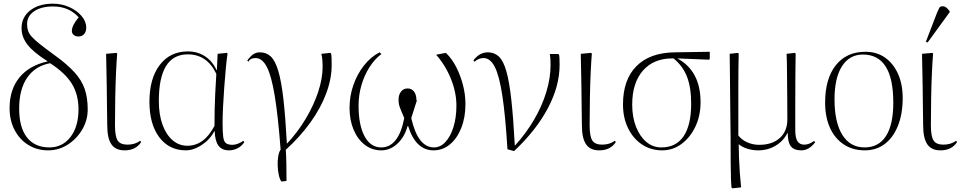

<svg xmlns="http://www.w3.org/2000/svg" viewBox="-20 -802 5214 1042"><path d="M241 14Q181 14 133.5 -15.5Q86 -45 59 -97Q32 -149 32 -215Q32 -316 85.5 -381.5Q139 -447 239 -469Q164 -516 130.5 -558Q97 -600 97 -649Q97 -709 144 -745.5Q191 -782 268 -782Q315 -782 356 -763.5Q397 -745 422.5 -715.5Q448 -686 448 -651Q448 -630 436.5 -617Q425 -604 406 -604Q390 -604 380 -612.5Q370 -621 370 -634Q370 -664 407 -708Q354 -767 268 -767Q204 -767 165.5 -741Q127 -715 127 -671Q127 -652 132 -636Q137 -620 152 -603Q167 -586 196 -563Q225 -540 273 -505Q344 -454 383.5 -410.5Q423 -367 439.5 -319.5Q456 -272 456 -208Q456 -149 426 -98.5Q396 -48 347.5 -17Q299 14 241 14ZM248 -2Q319 -2 362.5 -58.5Q406 -115 406 -209Q406 -289 370 -347.5Q334 -406 252 -459Q171 -444 127.5 -380.5Q84 -317 84 -213Q84 -110 126.5 -56Q169 -2 248 -2Z M656 14Q607 14 584.5 -19Q562 -52 562 -122Q562 -132 561.5 -162Q561 -192 560.5 -233.5Q560 -275 559.5 -320Q559 -365 558 -405.5Q557 -446 556.5 -474.5Q556 -503 556 -510L612 -515L616 -511Q613 -477 610 -415Q607 -353 605.5 -276.5Q604 -200 604 -122Q604 -62 618.5 -39.5Q633 -17 672 -17Q712 -17 741 -38L746 -31Q717 14 656 14Z M989 14Q898 14 844.5 -57Q791 -128 791 -250Q791 -376 847 -449.5Q903 -523 1000 -523Q1052 -523 1092.5 -496.5Q1133 -470 1155 -422H1157L1161 -510L1211 -515L1215 -511Q1210 -480 1205.5 -431Q1201 -382 1197 -327.5Q1193 -273 1190.5 -222.5Q1188 -172 1188 -136Q1188 -84 1191.5 -58.5Q1195 -33 1207 -24.5Q1219 -16 1242 -16Q1255 -16 1271 -22Q1287 -28 1301 -38L1306 -31Q1293 -10 1270.5 2Q1248 14 1222 14Q1185 14 1166 -11Q1147 -36 1145 -90H1143Q1128 -60 1102 -36.5Q1076 -13 1046.5 0.5Q1017 14 989 14ZM997 -11Q1088 -11 1144 -119Q1144 -169 1145 -209Q1146 -249 1148 -293.5Q1150 -338 1154 -401Q1104 -507 999 -507Q842 -507 842 -254Q842 -181 861.5 -126.5Q881 -72 916 -41.5Q951 -11 997 -11Z M1507 183Q1498 171 1493 147.5Q1488 124 1487 97Q1486 70 1490 46Q1494 22 1503 10Q1489 -173 1471 -282Q1453 -391 1428 -439Q1403 -487 1367 -487Q1338 -487 1328 -467L1322 -474Q1341 -499 1356 -508.5Q1371 -518 1391 -518Q1426 -518 1450 -495Q1474 -472 1490.5 -416.5Q1507 -361 1518 -265Q1529 -169 1537 -22Q1596 -85 1639.5 -158Q1683 -231 1707 -304Q1731 -377 1731 -441Q1731 -459 1729.5 -476.5Q1728 -494 1724 -510L1773 -515L1777 -511Q1779 -501 1779.5 -486.5Q1780 -472 1780 -448Q1780 -375 1750.5 -295.5Q1721 -216 1665 -138Q1609 -60 1531 11Q1533 36 1534 84Q1535 132 1535 179Q1533 180 1524 181.5Q1515 183 1507 183Z M2049 14Q1999 14 1960 -16Q1921 -46 1899 -98Q1877 -150 1877 -217Q1877 -281 1898 -341Q1919 -401 1956 -447.5Q1993 -494 2040 -518L2050 -509Q2013 -481 1985 -437Q1957 -393 1941.5 -339.5Q1926 -286 1926 -229Q1926 -123 1958.5 -62.5Q1991 -2 2049 -2Q2143 -2 2174 -161Q2161 -192 2154 -209Q2147 -226 2145 -237Q2143 -248 2143 -261Q2143 -288 2156.5 -305Q2170 -322 2192 -322Q2214 -322 2227 -305Q2240 -288 2240 -259Q2240 -253 2242 -257Q2244 -261 2245.5 -265Q2247 -269 2245 -264Q2243 -259 2235.5 -235.5Q2228 -212 2212 -161Q2248 -2 2335 -2Q2370 -2 2397.5 -31.5Q2425 -61 2441 -112.5Q2457 -164 2457 -229Q2457 -300 2427.5 -373.5Q2398 -447 2347 -505L2399 -515L2404 -511Q2435 -480 2457.5 -435Q2480 -390 2493 -339Q2506 -288 2506 -237Q2506 -165 2483.5 -108Q2461 -51 2422 -18.5Q2383 14 2333 14Q2236 14 2195 -118H2192Q2176 -59 2137 -22.5Q2098 14 2049 14Z M2770 18 2734 8Q2723 -173 2706.5 -281.5Q2690 -390 2665.5 -438.5Q2641 -487 2604 -487Q2578 -487 2555 -467L2549 -474Q2582 -518 2628 -518Q2663 -518 2687.5 -495Q2712 -472 2728 -415.5Q2744 -359 2755 -260.5Q2766 -162 2774 -11Q2835 -78 2878.5 -152.5Q2922 -227 2945 -303Q2968 -379 2968 -449Q2968 -468 2967 -483Q2966 -498 2964 -509H3010L3014 -505Q3017 -495 3017 -450Q3017 -335 2953.5 -215Q2890 -95 2770 18Z M3232 14Q3183 14 3160.5 -19Q3138 -52 3138 -122Q3138 -132 3137.5 -162Q3137 -192 3136.5 -233.5Q3136 -275 3135.5 -320Q3135 -365 3134 -405.5Q3133 -446 3132.5 -474.5Q3132 -503 3132 -510L3188 -515L3192 -511Q3189 -477 3186 -415Q3183 -353 3181.5 -276.5Q3180 -200 3180 -122Q3180 -62 3194.5 -39.5Q3209 -17 3248 -17Q3288 -17 3317 -38L3322 -31Q3293 14 3232 14Z M3574 14Q3512 14 3464 -18Q3416 -50 3388.5 -106.5Q3361 -163 3361 -235Q3361 -369 3433.5 -442.5Q3506 -516 3641 -518L3832 -521V-482L3828 -478L3656 -485Q3782 -417 3782 -247Q3782 -174 3754 -115Q3726 -56 3679 -21Q3632 14 3574 14ZM3569 -2Q3649 -2 3690 -62.5Q3731 -123 3731 -239Q3731 -328 3708 -386.5Q3685 -445 3635 -485H3629Q3527 -485 3469 -418.5Q3411 -352 3411 -234Q3411 -167 3431.5 -114.5Q3452 -62 3487.5 -32Q3523 -2 3569 -2Z M3955 220 3950 216Q3948 197 3947 167Q3946 137 3945.5 82Q3945 27 3945 -66Q3945 -71 3944.5 -103Q3944 -135 3943.5 -183Q3943 -231 3942.5 -284.5Q3942 -338 3941.5 -387Q3941 -436 3940.5 -469.5Q3940 -503 3940 -510L3985 -515L3989 -511Q3988 -481 3987.5 -429Q3987 -377 3987 -314Q3987 -251 3987 -186.5Q3987 -122 3987 -67Q4005 -43 4035.5 -29.5Q4066 -16 4100 -16Q4171 -16 4212 -53Q4253 -90 4253 -154Q4253 -202 4252.5 -259Q4252 -316 4251.5 -369.5Q4251 -423 4250.5 -461.5Q4250 -500 4249 -510L4294 -515L4298 -511Q4297 -459 4296.5 -386.5Q4296 -314 4296 -237.5Q4296 -161 4296 -95Q4296 -54 4308 -35.5Q4320 -17 4345 -17Q4371 -17 4398 -37L4404 -30Q4371 14 4329 14Q4289 14 4272 -8Q4255 -30 4255 -81H4254Q4232 -37 4189.5 -11.5Q4147 14 4095 14Q4064 14 4035.5 5Q4007 -4 3990 -19H3989Q3989 10 3990.5 51Q3992 92 3995 135Q3998 178 4002 215Z M4674 14Q4608 14 4559.5 -18Q4511 -50 4484.5 -108Q4458 -166 4458 -245Q4458 -375 4516 -448Q4574 -521 4677 -521Q4738 -521 4783 -489.5Q4828 -458 4853.5 -401.5Q4879 -345 4879 -270Q4879 -184 4853.5 -120Q4828 -56 4782 -21Q4736 14 4674 14ZM4672 -2Q4749 -2 4788.5 -64Q4828 -126 4828 -245Q4828 -506 4663 -506Q4590 -506 4549.5 -442.5Q4509 -379 4509 -263Q4509 -138 4551.5 -70Q4594 -2 4672 -2Z M5084 14Q5035 14 5012.5 -19Q4990 -52 4990 -122Q4990 -132 4989.5 -162Q4989 -192 4988.5 -233.5Q4988 -275 4987.5 -320Q4987 -365 4986 -405.5Q4985 -446 4984.5 -474.5Q4984 -503 4984 -510L5040 -515L5044 -511Q5041 -477 5038 -415Q5035 -353 5033.5 -276.5Q5032 -200 5032 -122Q5032 -62 5046.5 -39.5Q5061 -17 5100 -17Q5140 -17 5169 -38L5174 -31Q5145 14 5084 14ZM5014 -571 5005 -576 5065 -732Q5073 -751 5077.5 -759.5Q5082 -768 5097 -768Q5106 -768 5114.5 -762Q5123 -756 5134 -741V-736Z"/></svg>

Font: Literata 72pt ExtraLight
Style: Regular
Weight: 200
Designer: Latin by Veronika Burian and Jose Scaglione. Greek by Irene Vlachou. Cyrillic by Vera Evstafieva.
Foundry: TypeTogether
Version: Version 3.002